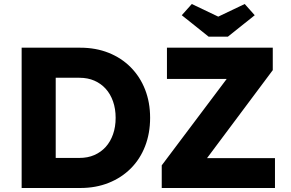

<svg xmlns="http://www.w3.org/2000/svg" viewBox="-20 -938 1450 958"><path d="M88 0V-700H381Q458 -700 522 -674.5Q586 -649 632.5 -602Q679 -555 704 -491Q729 -427 729 -350Q729 -273 704 -208.5Q679 -144 632.5 -97.5Q586 -51 522 -25.5Q458 0 381 0ZM258 -116 235 -150H376Q418 -150 451 -164.5Q484 -179 507.5 -205Q531 -231 544 -268Q557 -305 557 -350Q557 -395 544 -432Q531 -469 507.5 -495Q484 -521 451 -535.5Q418 -550 376 -550H232L258 -582ZM787 0V-113L1111 -544H813V-700H1341V-588L1013 -149H1352V0ZM1021 -755 887 -862 937 -918 1069 -855 1201 -918 1251 -862 1117 -755Z"/></svg>

Font: Mach
Style: Bold
Weight: 700
Version: Version 1.002